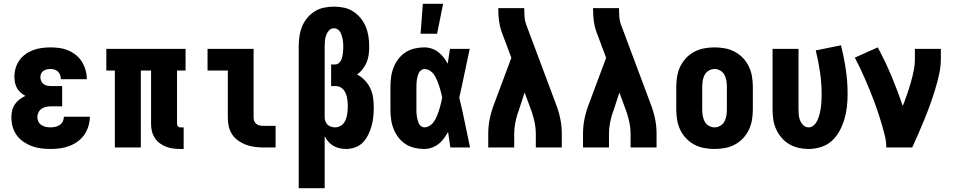

<svg xmlns="http://www.w3.org/2000/svg" viewBox="-20 -778 5040 1013"><path d="M248 8Q223 8 198 5Q173 2 149.5 -6.5Q126 -15 105 -29Q84 -43 69 -63.5Q54 -84 47 -108Q40 -132 40 -157Q40 -176 44 -194Q48 -212 58 -227Q68 -242 82.5 -253Q97 -264 114 -272Q100 -280 88.5 -290Q77 -300 69.5 -313.5Q62 -327 59 -342.5Q56 -358 56 -373Q56 -396 62.5 -418.5Q69 -441 82.5 -460Q96 -479 115 -492.5Q134 -506 156 -514Q178 -522 201 -525Q224 -528 247 -528Q271 -528 295 -524.5Q319 -521 341 -511.5Q363 -502 381.5 -487Q400 -472 412.5 -451.5Q425 -431 431.5 -408Q438 -385 438 -361V-360H301Q301 -371 297.5 -381.5Q294 -392 286.5 -399.5Q279 -407 268.5 -410.5Q258 -414 247 -414Q237 -414 227.5 -412Q218 -410 209.5 -404.5Q201 -399 197 -389.5Q193 -380 193 -371Q193 -360 197.5 -350Q202 -340 210.5 -334Q219 -328 229.5 -326Q240 -324 250 -324H308V-217H250Q237 -217 224 -214.5Q211 -212 200 -204.5Q189 -197 183 -185Q177 -173 177 -160Q177 -147 183 -135.5Q189 -124 199.5 -117.5Q210 -111 222.5 -108.5Q235 -106 248 -106Q260 -106 272.5 -109Q285 -112 295.5 -119Q306 -126 311.5 -138Q317 -150 317 -162H454Q454 -137 446.5 -112.5Q439 -88 425 -67.5Q411 -47 390.5 -32Q370 -17 346.5 -8Q323 1 298 4.5Q273 8 248 8Z M931 8Q912 8 893 5.5Q874 3 856 -4Q838 -11 822.5 -22.5Q807 -34 796.5 -50.5Q786 -67 781.5 -85.5Q777 -104 777 -124V-406H723V0H586V-406H541V-520H959V-406H914V-124Q914 -116 919 -111Q924 -106 931 -106H949V8Z M1370 0Q1346 0 1323 -3Q1300 -6 1278.5 -14Q1257 -22 1237.5 -35.5Q1218 -49 1205 -68.5Q1192 -88 1187 -111Q1182 -134 1182 -157V-406H1075V-520H1318V-157Q1318 -147 1322 -138Q1326 -129 1333.5 -123.5Q1341 -118 1350.5 -116Q1360 -114 1370 -114H1434V0Z M1556 215V-535Q1556 -561 1560 -587.5Q1564 -614 1574 -638.5Q1584 -663 1601 -683.5Q1618 -704 1640.5 -718Q1663 -732 1689 -737.5Q1715 -743 1742 -743Q1769 -743 1795 -737.5Q1821 -732 1843.5 -717.5Q1866 -703 1883 -682Q1900 -661 1910 -636.5Q1920 -612 1924 -586Q1928 -560 1928 -533Q1928 -512 1925.5 -491Q1923 -470 1915 -450.5Q1907 -431 1894 -414Q1881 -397 1864 -385Q1887 -373 1905 -354Q1923 -335 1934 -311.5Q1945 -288 1948.5 -262.5Q1952 -237 1952 -211Q1952 -186 1949.5 -161.5Q1947 -137 1940.5 -113.5Q1934 -90 1923 -67.5Q1912 -45 1895 -27Q1878 -9 1854 -0.5Q1830 8 1806 8Q1788 8 1771 4Q1754 0 1739 -8.5Q1724 -17 1712.5 -30.5Q1701 -44 1693 -59V215ZM1748 -106Q1760 -106 1771.5 -111Q1783 -116 1791 -125Q1799 -134 1803.5 -145.5Q1808 -157 1810.5 -169Q1813 -181 1814 -193Q1815 -205 1815 -217V-218Q1815 -230 1814 -241.5Q1813 -253 1810.5 -264.5Q1808 -276 1803.5 -286.5Q1799 -297 1791 -306Q1783 -315 1772.5 -319.5Q1762 -324 1750 -324H1727V-438H1750Q1759 -438 1766.5 -444Q1774 -450 1778.5 -458Q1783 -466 1785 -475Q1787 -484 1788.5 -493Q1790 -502 1790.5 -511.5Q1791 -521 1791 -530Q1791 -540 1790.5 -550.5Q1790 -561 1788 -571Q1786 -581 1783 -590.5Q1780 -600 1775 -609Q1770 -618 1761 -623.5Q1752 -629 1742 -629Q1727 -629 1716.5 -618Q1706 -607 1701 -593Q1696 -579 1694.5 -564.5Q1693 -550 1693 -535V-158Q1693 -148 1697 -137.5Q1701 -127 1708.5 -120Q1716 -113 1726.5 -109.5Q1737 -106 1748 -106Z M2219 8Q2193 8 2167 2Q2141 -4 2119.5 -18Q2098 -32 2082 -53Q2066 -74 2056.5 -98Q2047 -122 2043.5 -148Q2040 -174 2040 -200V-320Q2040 -346 2043.5 -372Q2047 -398 2056.5 -422Q2066 -446 2082 -467Q2098 -488 2119.5 -502Q2141 -516 2167 -522Q2193 -528 2219 -528Q2239 -528 2258 -521.5Q2277 -515 2292.5 -503Q2308 -491 2320.5 -475Q2333 -459 2342 -442Q2345 -461 2348 -480.5Q2351 -500 2354 -520H2458Q2444 -456 2431 -391.5Q2418 -327 2403 -263Q2419 -198 2432.5 -132Q2446 -66 2460 0H2356Q2353 -21 2350 -41.5Q2347 -62 2344 -82Q2334 -64 2322 -47.5Q2310 -31 2294 -18.5Q2278 -6 2258.5 1Q2239 8 2219 8ZM2219 -106Q2231 -106 2242.5 -112Q2254 -118 2262 -127Q2270 -136 2276 -147Q2282 -158 2286.5 -169Q2291 -180 2295 -192Q2299 -204 2302 -215.5Q2305 -227 2308 -239Q2311 -251 2313 -263Q2311 -275 2308 -286.5Q2305 -298 2301.5 -309.5Q2298 -321 2294.5 -332Q2291 -343 2286 -354Q2281 -365 2275.5 -375.5Q2270 -386 2261.5 -394.5Q2253 -403 2242 -408.5Q2231 -414 2219 -414Q2210 -414 2202 -408Q2194 -402 2190 -393.5Q2186 -385 2183.5 -376Q2181 -367 2179.5 -357.5Q2178 -348 2177.5 -338.5Q2177 -329 2177 -320V-200Q2177 -191 2177.5 -181.5Q2178 -172 2179.5 -162.5Q2181 -153 2183.5 -144Q2186 -135 2190 -126.5Q2194 -118 2202 -112Q2210 -106 2219 -106ZM2199 -600 2211 -758H2318L2286 -600Z M2556 0V-74Q2556 -114 2564.5 -154Q2573 -194 2588 -232L2678 -473L2627 -609Q2617 -637 2613 -667Q2609 -697 2609 -728V-735H2746V-728Q2746 -708 2747.5 -688Q2749 -668 2756 -649L2912 -232Q2927 -194 2935.5 -154Q2944 -114 2944 -74V0H2807V-74Q2807 -101 2801.5 -128.5Q2796 -156 2787 -183V-184Q2786 -186 2785.5 -188Q2785 -190 2784 -192L2748 -290L2717 -195Q2716 -193 2715.5 -191Q2715 -189 2714 -188V-187Q2713 -185 2712.5 -183Q2712 -181 2711 -179Q2703 -153 2698 -126.5Q2693 -100 2693 -74V0Z M3056 0V-74Q3056 -114 3064.5 -154Q3073 -194 3088 -232L3178 -473L3127 -609Q3117 -637 3113 -667Q3109 -697 3109 -728V-735H3246V-728Q3246 -708 3247.5 -688Q3249 -668 3256 -649L3412 -232Q3427 -194 3435.5 -154Q3444 -114 3444 -74V0H3307V-74Q3307 -101 3301.5 -128.5Q3296 -156 3287 -183V-184Q3286 -186 3285.5 -188Q3285 -190 3284 -192L3248 -290L3217 -195Q3216 -193 3215.5 -191Q3215 -189 3214 -188V-187Q3213 -185 3212.5 -183Q3212 -181 3211 -179Q3203 -153 3198 -126.5Q3193 -100 3193 -74V0Z M3750 8Q3723 8 3695.5 3Q3668 -2 3643.5 -15Q3619 -28 3600 -48Q3581 -68 3569 -93Q3557 -118 3552.5 -145.5Q3548 -173 3548 -200V-320Q3548 -347 3552.5 -374.5Q3557 -402 3569 -427Q3581 -452 3600 -472Q3619 -492 3643.5 -505Q3668 -518 3695.5 -523Q3723 -528 3750 -528Q3777 -528 3804.5 -523Q3832 -518 3856.5 -505Q3881 -492 3900 -472Q3919 -452 3931 -427Q3943 -402 3947.5 -374.5Q3952 -347 3952 -320V-200Q3952 -173 3947.5 -145.5Q3943 -118 3931 -93Q3919 -68 3900 -48Q3881 -28 3856.5 -15Q3832 -2 3804.5 3Q3777 8 3750 8ZM3750 -106Q3766 -106 3780.5 -114.5Q3795 -123 3802.5 -137.5Q3810 -152 3812.5 -168Q3815 -184 3815 -200V-320Q3815 -336 3812.5 -352Q3810 -368 3802.5 -382.5Q3795 -397 3780.5 -405.5Q3766 -414 3750 -414Q3734 -414 3719.5 -405.5Q3705 -397 3697.5 -382.5Q3690 -368 3687.5 -352Q3685 -336 3685 -320V-200Q3685 -184 3687.5 -168Q3690 -152 3697.5 -137.5Q3705 -123 3719.5 -114.5Q3734 -106 3750 -106Z M4246 8Q4219 8 4193 2Q4167 -4 4144 -17.5Q4121 -31 4103.5 -51.5Q4086 -72 4075 -96Q4064 -120 4060 -146.5Q4056 -173 4056 -200V-520H4193V-200Q4193 -185 4194.5 -170Q4196 -155 4202 -141Q4208 -127 4219.5 -116.5Q4231 -106 4246 -106Q4259 -106 4269.5 -113.5Q4280 -121 4286.5 -132Q4293 -143 4297.5 -155Q4302 -167 4305 -179.5Q4308 -192 4310 -204.5Q4312 -217 4313 -229.5Q4314 -242 4314.5 -255Q4315 -268 4315 -280Q4315 -339 4306.5 -397Q4298 -455 4284 -512L4417 -539Q4433 -476 4442.5 -412Q4452 -348 4452 -283Q4452 -249 4448.5 -216Q4445 -183 4435.5 -150.5Q4426 -118 4410 -88Q4394 -58 4369.5 -35.5Q4345 -13 4312.5 -2.5Q4280 8 4246 8Z M4656 0Q4656 -32 4648.5 -62.5Q4641 -93 4632 -123.5Q4623 -154 4613 -184Q4603 -214 4592 -243.5Q4581 -273 4569 -302Q4557 -331 4544.5 -360Q4532 -389 4518.5 -417.5Q4505 -446 4490 -474L4611 -528Q4651 -454 4683.5 -376.5Q4716 -299 4743 -219Q4755 -249 4765.5 -279.5Q4776 -310 4785 -341Q4794 -372 4800.5 -404Q4807 -436 4807 -468V-520H4944V-468Q4944 -427 4935 -386.5Q4926 -346 4914 -306.5Q4902 -267 4888 -228Q4874 -189 4858.5 -151Q4843 -113 4826.5 -75Q4810 -37 4793 0Z"/></svg>

Font: Iosevka Curly Heavy
Style: Regular
Weight: 900
Monospace: yes
Designer: Belleve Invis
Foundry: Belleve Invis
Version: Version 22.1.2; ttfautohint (v1.8.4)